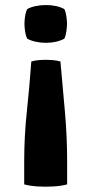

<svg xmlns="http://www.w3.org/2000/svg" viewBox="-20 -528 346 742"><path d="M213.5 -290.5Q222 -194 230.8 -97.2Q239.5 -0.5 239.5 97.5V184.5Q219 190.5 187.8 192.5Q156.5 194.5 125.5 192.5Q94.5 190.5 73.5 184.5V96Q73.5 -1 83.8 -97.5Q94 -194 101 -290.5Q115.5 -294.5 130.5 -295.8Q145.5 -297 156.5 -297Q166.5 -297 183 -295.8Q199.5 -294.5 213.5 -290.5ZM156.5 -362.5Q137 -362.5 117.8 -366.8Q98.5 -371 85.5 -378.5Q80 -387.5 77.2 -405.2Q74.5 -423 74.5 -436Q74.5 -449.5 77.2 -466.8Q80 -484 85.5 -493Q98.5 -500.5 117.8 -504.5Q137 -508.5 156.5 -508.5Q200 -508.5 228.5 -493Q233.5 -484 236.2 -466.8Q239 -449.5 239 -436Q239 -423 236.2 -405.2Q233.5 -387.5 228.5 -378.5Q199 -362.5 156.5 -362.5Z"/></svg>

Font: Signika Negative Light
Style: Bold
Weight: 700
Version: Version 2.001